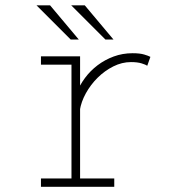

<svg xmlns="http://www.w3.org/2000/svg" viewBox="-20 -716 690 736"><path d="M137 0V-32H254V-468H137V-500H287V-371V-32H418V0ZM286 -293 259.5 -297Q261 -327.5 273 -358.2Q285 -389 305.5 -416.8Q326 -444.5 354 -465.8Q382 -487 416 -499.5Q450 -512 488 -512Q516 -512 532.8 -507Q549.5 -502 556.5 -498L544.5 -464Q539 -468 523 -473Q507 -478 482 -478Q447.5 -478 414.5 -461.5Q381.5 -445 354.2 -418Q327 -391 309 -358.2Q291 -325.5 286 -293ZM384 -564.5 253 -695.5H305L415 -564.5ZM251 -564.5 120 -695.5H172L282 -564.5Z"/></svg>

Font: Trispace Thin
Style: Regular
Weight: 100
Designer: Tyler Finck
Foundry: Etcetera Type Company
Version: Version 1.210